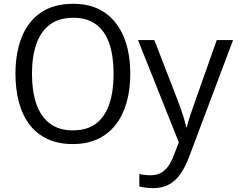

<svg xmlns="http://www.w3.org/2000/svg" viewBox="-20 -745 1246 1006"><path d="M662.6 -357.9Q662.6 -275.4 643.3 -207.8Q624 -140.1 586.2 -91.6Q548.3 -43 492.2 -16.6Q436 9.8 361.8 9.8Q285.6 9.8 229 -16.6Q172.4 -43 135 -91.8Q97.7 -140.6 79.3 -208.5Q61 -276.4 61 -358.9Q61 -468.3 94 -550.8Q127 -633.3 194.3 -679.2Q261.7 -725.1 363.8 -725.1Q461.4 -725.1 527.8 -679.7Q594.2 -634.3 628.4 -552Q662.6 -469.7 662.6 -357.9ZM147.5 -357.9Q147.5 -267.1 170.4 -200.7Q193.4 -134.3 241 -98.1Q288.6 -62 362.3 -62Q437 -62 483.9 -98.1Q530.8 -134.3 553 -200.7Q575.2 -267.1 575.2 -357.9Q575.2 -450.2 553 -515.9Q530.8 -581.5 483.9 -616.7Q437 -651.9 363.8 -651.9Q289.6 -651.9 241.7 -616.2Q193.8 -580.6 170.7 -514.9Q147.5 -449.2 147.5 -357.9ZM703.1 -535.2H788.6L909.7 -222.7Q919.9 -196.3 928.7 -171.4Q937.5 -146.5 944.1 -123.5Q950.7 -100.6 955.1 -79.1H959Q964.4 -103.5 977.5 -142.8Q990.7 -182.1 1005.4 -223.1L1115.7 -535.2H1201.2L970.2 78.6Q951.7 127.9 926.8 164.6Q901.9 201.2 866.7 220.9Q831.5 240.7 782.2 240.7Q758.3 240.7 740.7 238Q723.1 235.4 710 231.9V167Q721.7 169.4 736.6 171.4Q751.5 173.3 768.6 173.3Q798.8 173.3 821 161.9Q843.3 150.4 859.6 128.4Q876 106.4 887.7 76.2L917 1Z"/></svg>

Font: Wonky
Style: Regular
Weight: 400
Designer: Monotype Design Team
Foundry: Monotype Imaging Inc.
Version: Version 3.000